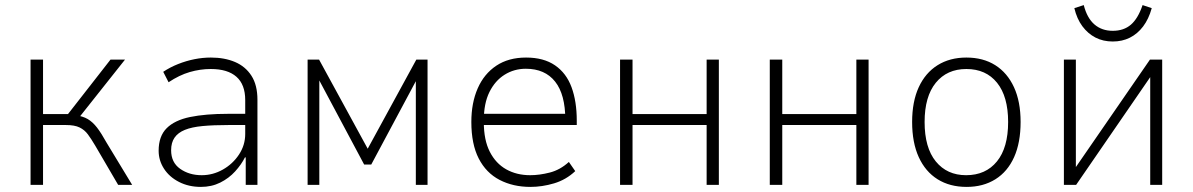

<svg xmlns="http://www.w3.org/2000/svg" viewBox="-20 -726 4684 754"><path d="M100 0V-492H149V-278H247L414 -492H471L287 -260L274 -274Q305 -270 324.5 -258.5Q344 -247 361 -225Q378 -203 399 -165L499 0H444L354 -154Q338 -181 325 -198.5Q312 -216 292.5 -225.5Q273 -235 239 -235H149V0Z M769 8Q721 8 683 -11.5Q645 -31 624 -63.5Q603 -96 603 -134Q603 -191 634.5 -222.5Q666 -254 726.5 -266.5Q787 -279 875 -279H954V-235H877Q818 -235 775.5 -231Q733 -227 706 -216Q679 -205 665.5 -185.5Q652 -166 652 -136Q652 -88 687.5 -63Q723 -38 772 -38Q816 -38 855 -60Q894 -82 918.5 -119Q943 -156 943 -200V-333Q943 -394 908.5 -424.5Q874 -455 808 -455Q766 -455 725 -443Q684 -431 642 -403L621 -444Q648 -462 679.5 -474.5Q711 -487 743.5 -493.5Q776 -500 808 -500Q862 -500 903 -482.5Q944 -465 967.5 -428.5Q991 -392 991 -334V0H945V-108H942Q928 -80 903.5 -53Q879 -26 845 -9Q811 8 769 8Z M1188 0V-492H1233L1424 -142L1615 -492H1659V0H1613V-409H1614L1438 -80H1410L1234 -410V0Z M2063 8Q1995 8 1942 -19.5Q1889 -47 1860 -103.5Q1831 -160 1831 -247Q1831 -322 1856 -379Q1881 -436 1929 -468Q1977 -500 2046 -500Q2115 -500 2159.5 -469.5Q2204 -439 2224.5 -383.5Q2245 -328 2245 -252V-235H1863V-279H2222L2200 -256Q2200 -355 2160 -405.5Q2120 -456 2045 -456Q1999 -456 1961.5 -432.5Q1924 -409 1902 -364.5Q1880 -320 1880 -254V-246Q1880 -176 1903.5 -130Q1927 -84 1968 -61Q2009 -38 2062 -38Q2099 -38 2139.5 -48.5Q2180 -59 2214 -90L2239 -54Q2203 -20 2156 -6Q2109 8 2063 8Z M2415 0V-492H2464V-278H2755V-492H2803V0H2755V-235H2464V0Z M3003 0V-492H3052V-278H3343V-492H3391V0H3343V-235H3052V0Z M3776 8Q3710 8 3662 -22Q3614 -52 3588 -109Q3562 -166 3562 -247Q3562 -327 3588 -383.5Q3614 -440 3662 -470Q3710 -500 3775 -500Q3841 -500 3888.5 -470Q3936 -440 3962 -383.5Q3988 -327 3988 -247Q3988 -166 3962.5 -109Q3937 -52 3889 -22Q3841 8 3776 8ZM3774 -38Q3851 -38 3895 -92Q3939 -146 3939 -247Q3939 -347 3895.5 -401Q3852 -455 3775 -455Q3699 -455 3655 -401Q3611 -347 3611 -247Q3611 -146 3655 -92Q3699 -38 3774 -38Z M4158 0V-492H4205V-67H4203L4496 -492H4544V0H4497V-426H4499L4206 0ZM4350 -563Q4312 -563 4282 -578.5Q4252 -594 4230.5 -623Q4209 -652 4199 -694L4236 -706Q4249 -655 4278 -630Q4307 -605 4350 -605Q4393 -605 4421 -629Q4449 -653 4467 -706L4503 -694Q4491 -651 4469 -622Q4447 -593 4417 -578Q4387 -563 4350 -563Z"/></svg>

Font: Nunito Sans 7pt SemiCondensed ExtraLight
Style: Regular
Weight: 250
Width: 4
Designer: Vernon Adams
Foundry: Vernon Adams
Version: Version 3.101;gftools[0.9.27]